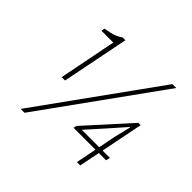

<svg xmlns="http://www.w3.org/2000/svg" viewBox="-164 -856 1052 1052"><g transform="rotate(45 362.0 -330.0)"><path d="M156 -270H182L260 -660H238C210 -640 184 -632 134 -624L130 -604H222ZM120 12H150L642 -672H612ZM438 -144 540 -258 612 -340H616L592 -242L573 -144ZM544 0H570L594 -120H650L656 -144H599L648 -390H630L402 -138L398 -120H568Z"/></g></svg>

Font: Source Sans Pro ExtraLight
Style: Italic
Weight: 200
Italic angle: -11°
Designer: Paul D. Hunt
Foundry: Adobe Systems Incorporated
Version: Version 3.006;hotconv 1.0.111;makeotfexe 2.5.65597